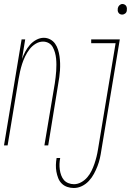

<svg xmlns="http://www.w3.org/2000/svg" viewBox="-45 -727 665 960"><path d="M-25 0 63 -530H81L65 -432Q72 -451 81.5 -469Q91 -487 104.5 -502.5Q118 -518 136.5 -528Q155 -538 174 -538Q191 -538 206 -530Q221 -522 230.5 -508.5Q240 -495 245 -479Q250 -463 252.5 -446Q255 -429 255.5 -411.5Q256 -394 255 -376.5Q254 -359 251.5 -341.5Q249 -324 246 -307L196 0H177L229 -310Q231 -325 233 -340.5Q235 -356 236 -372Q237 -388 237 -403.5Q237 -419 235.5 -434Q234 -449 230 -463.5Q226 -478 219 -491Q212 -504 199 -511.5Q186 -519 170 -519Q151 -519 133 -508Q115 -497 102.5 -480.5Q90 -464 81 -445.5Q72 -427 66 -408.5Q60 -390 55.5 -370.5Q51 -351 48 -332L-7 0ZM566 -654Q560 -654 555 -656.5Q550 -659 547 -664Q544 -669 543.5 -674.5Q543 -680 544 -686Q546 -695 552.5 -701Q559 -707 567 -707Q573 -707 578.5 -704Q584 -701 586.5 -696Q589 -691 589.5 -685.5Q590 -680 589 -674Q588 -665 581 -659.5Q574 -654 566 -654ZM324 213Q307 213 291 207.5Q275 202 263.5 190.5Q252 179 246 163.5Q240 148 237 131.5Q234 115 234.5 97.5Q235 80 238 63H256Q253 78 252.5 92.5Q252 107 254 121.5Q256 136 261 149.5Q266 163 274.5 173Q283 183 296.5 188.5Q310 194 325 194Q343 194 360.5 184.5Q378 175 391 160Q404 145 412.5 127.5Q421 110 427 92.5Q433 75 437.5 57Q442 39 445 20L533 -511H411V-530H554L462 23Q459 44 454.5 64Q450 84 442.5 103.5Q435 123 424.5 142.5Q414 162 399 178Q384 194 364.5 203.5Q345 213 324 213Z"/></svg>

Font: Iosevka Curly ThExObl
Style: Regular
Weight: 100
Width: 7
Italic angle: -9°
Monospace: yes
Designer: Belleve Invis
Foundry: Belleve Invis
Version: Version 11.1.0; ttfautohint (v1.8.3)